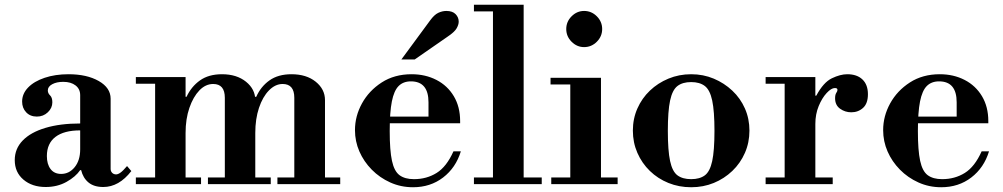

<svg xmlns="http://www.w3.org/2000/svg" viewBox="-20 -774 4214 807"><path d="M172 12Q115 12 78.5 -19Q42 -50 42 -101Q42 -149 75.5 -183.5Q109 -218 171 -236.5Q233 -255 317 -255V-374Q317 -400 297.5 -415Q278 -430 246 -430Q218 -430 199.5 -420Q181 -410 181 -394Q181 -382 190.5 -373Q200 -364 200 -344Q200 -320 181 -302Q162 -284 135 -284Q107 -284 90 -302Q73 -320 73 -347Q73 -380 98 -406Q123 -432 167.5 -447Q212 -462 268 -462Q345 -462 395 -433.5Q445 -405 445 -359V-64Q445 -54 451.5 -47.5Q458 -41 468 -41Q476 -41 486.5 -48.5Q497 -56 514 -76L532 -55Q480 12 414 12Q375 12 352 -7Q329 -26 321 -59H317Q298 -31 259.5 -9.5Q221 12 172 12ZM237 -43Q271 -43 294 -71.5Q317 -100 317 -146V-226Q249 -226 213 -198.5Q177 -171 177 -118Q177 -84 192.5 -63.5Q208 -43 237 -43Z M1217 -15V-363Q1217 -421 1168 -421Q1137 -421 1110.5 -394Q1084 -367 1068.5 -320.5Q1053 -274 1053 -215L1033 -367H1057Q1076 -410 1112.5 -436Q1149 -462 1205 -462Q1268 -462 1307 -430.5Q1346 -399 1346 -353V-15ZM551 0V-28H825V0ZM632 -15V-434H760V-15ZM854 0V-28H1118V0ZM551 -422V-450H760V-422ZM925 -15V-363Q925 -421 876 -421Q844 -421 818 -394Q792 -367 776 -320.5Q760 -274 760 -215L740 -367H764Q784 -410 820.5 -436Q857 -462 913 -462Q975 -462 1014 -430.5Q1053 -399 1053 -353V-15ZM1146 0V-28H1410V0Z M1716 13Q1665 13 1620.5 -7Q1576 -27 1542.5 -61Q1509 -95 1490.5 -137.5Q1472 -180 1472 -227Q1472 -286 1501.5 -339.5Q1531 -393 1584.5 -427.5Q1638 -462 1710 -462Q1768 -462 1814.5 -438Q1861 -414 1887.5 -369.5Q1914 -325 1914 -265V-256H1574V-284H1781V-344Q1781 -432 1707 -432Q1675 -432 1655.5 -412.5Q1636 -393 1627 -347.5Q1618 -302 1618 -223Q1618 -142 1627.5 -98Q1637 -54 1659.5 -37.5Q1682 -21 1720 -21Q1773 -21 1815 -47Q1857 -73 1886 -138H1917Q1896 -69 1842.5 -28Q1789 13 1716 13ZM1667 -524 1787 -687Q1805 -712 1822 -720Q1839 -728 1856 -728Q1882 -728 1895 -714.5Q1908 -701 1908 -683Q1908 -670 1899 -654.5Q1890 -639 1860 -619L1723 -524Z M2052 -15V-738H2181V-15ZM1972 0V-28H2257V0ZM1972 -726V-754H2181V-726Z M2377 -15V-431H2506V-15ZM2297 0V-28H2576V0ZM2294 -419V-447H2506V-419ZM2435 -576Q2405 -576 2382.5 -598.5Q2360 -621 2360 -652Q2360 -683 2382.5 -705.5Q2405 -728 2435 -728Q2466 -728 2488.5 -705.5Q2511 -683 2511 -652Q2511 -621 2488.5 -598.5Q2466 -576 2435 -576Z M2885 13Q2834 13 2789.5 -5Q2745 -23 2711.5 -55.5Q2678 -88 2659 -131.5Q2640 -175 2640 -225Q2640 -275 2659 -318Q2678 -361 2711.5 -393Q2745 -425 2789.5 -443.5Q2834 -462 2885 -462Q2936 -462 2980 -443.5Q3024 -425 3058 -393Q3092 -361 3111 -318Q3130 -275 3130 -225Q3130 -175 3111 -131.5Q3092 -88 3058 -55.5Q3024 -23 2980 -5Q2936 13 2885 13ZM2885 -21Q2921 -21 2942.5 -37Q2964 -53 2973.5 -97Q2983 -141 2983 -224Q2983 -307 2973.5 -351.5Q2964 -396 2942.5 -412.5Q2921 -429 2885 -429Q2849 -429 2827.5 -412.5Q2806 -396 2796.5 -351.5Q2787 -307 2787 -224Q2787 -141 2796.5 -97Q2806 -53 2827.5 -37Q2849 -21 2885 -21Z M3198 0V-28H3278V-422H3198V-450H3407V-372H3411Q3441 -428 3476.5 -445Q3512 -462 3541 -462Q3582 -462 3605 -440Q3628 -418 3628 -378Q3628 -339 3607.5 -320.5Q3587 -302 3558 -302Q3532 -302 3511 -317Q3490 -332 3490 -361Q3490 -376 3495 -383.5Q3500 -391 3500 -396Q3500 -399 3498 -401.5Q3496 -404 3489 -404Q3474 -404 3454.5 -383Q3435 -362 3421 -328Q3407 -294 3407 -253V-28H3480V0Z M3936 13Q3885 13 3840.5 -7Q3796 -27 3762.5 -61Q3729 -95 3710.5 -137.5Q3692 -180 3692 -227Q3692 -286 3721.5 -339.5Q3751 -393 3804.5 -427.5Q3858 -462 3930 -462Q3988 -462 4034.5 -438Q4081 -414 4107.5 -369.5Q4134 -325 4134 -265V-256H3794V-284H4001V-344Q4001 -432 3927 -432Q3895 -432 3875.5 -412.5Q3856 -393 3847 -347.5Q3838 -302 3838 -223Q3838 -142 3847.5 -98Q3857 -54 3879.5 -37.5Q3902 -21 3940 -21Q3993 -21 4035 -47Q4077 -73 4106 -138H4137Q4116 -69 4062.5 -28Q4009 13 3936 13Z"/></svg>

Font: Libre Bodoni SemiBold
Style: Regular
Weight: 600
Designer: Pablo Impallari, Rodrigo Fuenzalida
Foundry: Impallari Type
Version: Version 2.005;gftools[0.9.23]